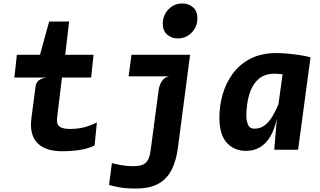

<svg xmlns="http://www.w3.org/2000/svg" viewBox="-20 -861 1840 1104"><path d="M334.5 8.5Q292.5 8.5 257.5 -2Q222.5 -12.5 198.5 -35Q174.5 -57.5 164.2 -93.5Q154 -129.5 160.5 -180.5L185 -368Q187 -380.5 194.5 -390.2Q202 -400 215 -406.2Q228 -412.5 246.5 -415L206.5 -524L208.5 -540.5L262.5 -737H377.5L350 -503L340.5 -449.5L308 -181.5Q304 -146.5 322.8 -133Q341.5 -119.5 382.5 -119.5Q424 -119.5 460.5 -128.2Q497 -137 537 -157L524 -25Q495 -9 447 -0.2Q399 8.5 334.5 8.5ZM62.5 -415 77 -546H518L504 -415Z M761.5 223Q702.5 223 666.2 216.2Q630 209.5 607 202.5L623.5 77Q641 82 675.5 88.2Q710 94.5 744 94.5Q775 94.5 795.8 88Q816.5 81.5 829 61.2Q841.5 41 846.5 1L892 -342Q896.5 -375 912.2 -396.5Q928 -418 952 -422L907 -456L914 -510.5L1073 -546L1003 -11.5Q993.5 62 967.2 114.5Q941 167 891.5 195Q842 223 761.5 223ZM719.5 -422 736 -546H1073L1029 -422ZM1002.5 -640Q965 -640 940.2 -662.8Q915.5 -685.5 916 -725Q916.5 -774 949 -807.5Q981.5 -841 1028.5 -841Q1066 -841 1090.8 -818.2Q1115.5 -795.5 1115 -755.5Q1114.5 -707 1082 -673.5Q1049.5 -640 1002.5 -640Z M1557 0 1575 -218 1608.5 -459.5V-503.5L1765.5 -531.5L1694 0ZM1394 6.5Q1326.5 6.5 1284 -40.2Q1241.5 -87 1241.5 -185Q1241.5 -251.5 1260 -317.2Q1278.5 -383 1318 -437Q1357.5 -491 1420.2 -523.5Q1483 -556 1571 -556Q1596.5 -556 1632.8 -552.8Q1669 -549.5 1705 -544Q1741 -538.5 1765.5 -531.5L1717 -421.5Q1687.5 -425 1662.2 -428Q1637 -431 1616.8 -433Q1596.5 -435 1581.8 -436Q1567 -437 1558.5 -437Q1498.5 -437 1463 -403.2Q1427.5 -369.5 1412 -313.8Q1396.5 -258 1396.5 -192Q1396.5 -167 1406.2 -144Q1416 -121 1442.5 -121Q1477 -121 1502.5 -140.8Q1528 -160.5 1547.5 -193.5Q1567 -226.5 1583 -266L1597.5 -229.5L1572 -180.5Q1559 -117.5 1534.2 -76Q1509.5 -34.5 1474.2 -14Q1439 6.5 1394 6.5Z"/></svg>

Font: Spline Sans Mono
Style: Bold Italic
Weight: 700
Italic angle: -4°
Monospace: yes
Version: Version 1.004